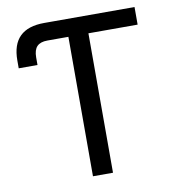

<svg xmlns="http://www.w3.org/2000/svg" viewBox="-81 -802 811 876"><g transform="rotate(-10 324.0 -364.0)"><path d="M31.2 -543.9V-580.1Q31.2 -654.3 68.8 -690.9Q106.4 -727.5 181.6 -727.5H226.6V-646H182.1Q149.4 -646 133.8 -629.9Q118.2 -613.8 118.2 -579.1V-543.9ZM226.6 -646V-727.5H600.1V-646H372.1V0H279.3V-646Z"/></g></svg>

Font: Inter Variable
Style: Regular
Weight: 400
Designer: Rasmus Andersson
Foundry: rsms
Version: Version 4.001;git-9221beed3